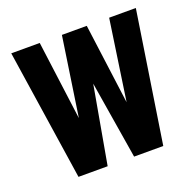

<svg xmlns="http://www.w3.org/2000/svg" viewBox="-107 -688 808 798"><g transform="rotate(-20 297.5 -289.0)"><path d="M109 0 22 -578H148L194 -229L246 -578H356L403 -223L455 -578H573L484 0H355L299 -343L238 0Z"/></g></svg>

Font: Oswald SemiBold
Style: Regular
Weight: 600
Designer: Vernon Adams
Foundry: Vernon Adams
Version: Version 4.103;gftools[0.9.33.dev8+g029e19f]